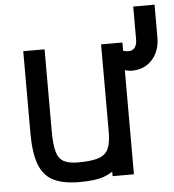

<svg xmlns="http://www.w3.org/2000/svg" viewBox="-55 -832 813 897"><g transform="rotate(-5 351.5 -383.5)"><path d="M283 14Q205 14 159 -9.5Q113 -33 93 -87.5Q73 -142 73 -233V-618H173V-233Q173 -171 182.5 -137.5Q192 -104 216 -91Q240 -78 283 -78Q345 -78 378.5 -89Q412 -100 425 -128Q438 -156 438 -206V-618H538V0H438V-21Q420 -9 398 -1Q376 7 347.5 10.5Q319 14 283 14ZM571 -483Q548 -483 522 -495Q496 -507 481 -526V-618Q506 -587 530 -581Q554 -575 561 -575Q583 -575 593 -589Q603 -603 603 -628V-781H703V-628Q703 -564 666.5 -523.5Q630 -483 571 -483Z"/></g></svg>

Font: Victor Mono
Style: Bold
Weight: 700
Monospace: yes
Designer: Rune Bjørnerås
Version: Version 1.561;gftools[0.9.30]